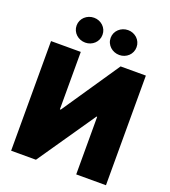

<svg xmlns="http://www.w3.org/2000/svg" viewBox="-167 -1076 1058 1197"><g transform="rotate(20 361.5 -478.0)"><path d="M244.3 -727.3V-346.6H250L508.5 -727.3H676.1V0H478.7V-382.1H474.4L211.6 0H46.9V-727.3ZM475.9 -956Q493.3 -956 508.7 -949.8Q524.1 -943.5 535.9 -932.5Q547.6 -921.5 554.3 -906.4Q561.1 -891.3 561.1 -873.6Q561.1 -855.8 554.3 -840.7Q547.6 -825.6 535.9 -814.6Q524.1 -803.6 508.7 -797.4Q493.3 -791.2 475.9 -791.2Q458.5 -791.2 442.6 -797.4Q426.8 -803.6 415 -814.6Q403.1 -825.6 396.1 -840.7Q389.2 -855.8 389.2 -873.6Q389.2 -891.3 396.1 -906.4Q403.1 -921.5 415 -932.5Q426.8 -943.5 442.6 -949.8Q458.5 -956 475.9 -956ZM163.4 -873.6Q163.4 -891.3 170.3 -906.4Q177.2 -921.5 189.1 -932.5Q201 -943.5 216.8 -949.8Q232.6 -956 250 -956Q267.4 -956 282.8 -949.8Q298.3 -943.5 310 -932.5Q321.7 -921.5 328.5 -906.4Q335.2 -891.3 335.2 -873.6Q335.2 -855.8 328.5 -840.7Q321.7 -825.6 310 -814.6Q298.3 -803.6 282.8 -797.4Q267.4 -791.2 250 -791.2Q232.6 -791.2 216.8 -797.4Q201 -803.6 189.1 -814.6Q177.2 -825.6 170.3 -840.7Q163.4 -855.8 163.4 -873.6Z"/></g></svg>

Font: Inter P Black
Style: Regular
Weight: 900
Designer: Rasmus Andersson
Foundry: rsms
Version: Version 3.018;git-588b23468